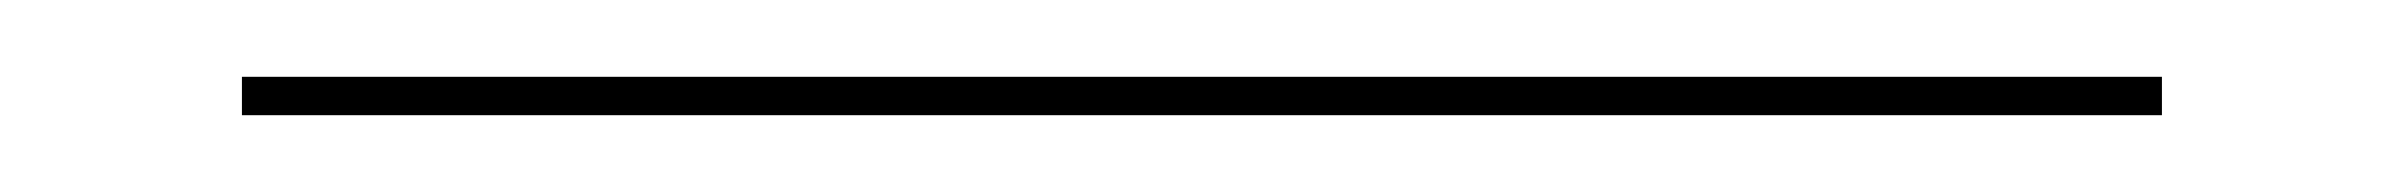

<svg xmlns="http://www.w3.org/2000/svg" viewBox="-20 10 627 50"><path d="M43 30H543V40H43Z"/></svg>

Font: HK Grotesk Thin
Style: Regular
Weight: 100
Designer: Alfredo Marco Pradil
Foundry: Hanken Design Co.
Version: Version 3.001